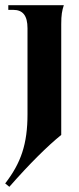

<svg xmlns="http://www.w3.org/2000/svg" viewBox="-24 -520 306 740"><path d="M-4 187 12 200C90 111 160 42 212 0V-427C212 -462 215 -479 222 -500H8V-482H27C64 -482 82 -460 82 -411V-80C82 35 57 108 -4 187Z"/></svg>

Font: Sinistre
Style: Bold
Weight: 700
Designer: Jules Durand
Foundry: Collletttivo
Version: Version 69.420;Glyphs 3.2 (3217)